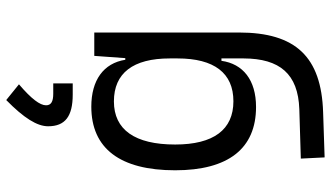

<svg xmlns="http://www.w3.org/2000/svg" viewBox="-246 -599 1078 626"><g transform="rotate(-90 293.0 -286.0)"><path d="M92.8 233.4 240.2 228.5C420.9 222.7 500 138.7 500 -45.9V-517.6H423.8L416.5 -416.5H411.1C399.9 -487.3 344.7 -527.3 258.3 -527.3C122.1 -527.3 50.8 -433.6 50.8 -253.9C50.8 -80.6 121.6 9.8 257.3 9.8C345.2 9.8 397.9 -32.7 407.7 -103H415.5V-30.3C415 86.9 365.2 147 250 150.9L88.9 155.8ZM415.5 -271.5V-246.1C415.5 -126.5 367.7 -64 275.9 -64C183.1 -64 134.8 -128.9 134.8 -253.9C134.8 -385.3 183.1 -453.6 275.4 -453.6C367.7 -453.6 415.5 -391.1 415.5 -271.5ZM279.8 -804.7C221.2 -747.1 194.3 -704.1 194.3 -668C194.3 -612.8 226.6 -587.9 297.4 -587.9H334V-651.4H300.3C274.4 -651.4 262.7 -658.7 262.7 -674.8C262.7 -694.8 283.7 -722.7 331.1 -763.2Z"/></g></svg>

Font: Cascadia Code SemiLight
Style: Regular
Weight: 350
Monospace: yes
Designer: Aaron Bell
Foundry: Saja Typeworks
Version: Version 2404.023